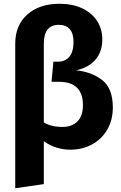

<svg xmlns="http://www.w3.org/2000/svg" viewBox="-20 -779 646 1021"><path d="M580 -207Q580 -141 550.5 -90Q521 -39 469.5 -11Q418 17 354 17Q276 17 213 -28V200L61 222V-546Q61 -645 125.5 -702Q190 -759 296 -759Q365 -759 416.5 -735Q468 -711 496 -668Q524 -625 524 -570Q524 -504 488 -462Q452 -420 385 -405Q466 -397 523 -353.5Q580 -310 580 -207ZM421 -220Q421 -344 293 -344H254L264 -451H288Q327 -451 349 -477.5Q371 -504 371 -556Q371 -602 350.5 -624.5Q330 -647 293 -647Q213 -647 213 -547V-128Q252 -104 313 -104Q362 -104 391.5 -133Q421 -162 421 -220Z"/></svg>

Font: FiraGOUPP
Style: Bold
Weight: 700
Designer: bBox Type
Foundry: bBox Type GmbH
Version: Version 1.001